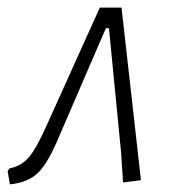

<svg xmlns="http://www.w3.org/2000/svg" viewBox="-37 -475 449 504"><path d="M225 -455H282L333 -2L286 4L281 -73L249 -401H241L120 -121Q90 -48 63.5 -22Q37 4 -11 9L-17 -26L-12 -33Q19 -39 39 -62.5Q59 -86 86 -147Z"/></svg>

Font: Alegreya Sans Light
Style: Italic
Weight: 300
Italic angle: -7°
Designer: Juan Pablo del Peral
Foundry: Huerta Tipografica
Version: Version 2.007